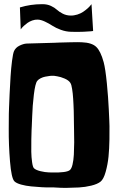

<svg xmlns="http://www.w3.org/2000/svg" viewBox="-20 -898 569 923"><path d="M79.6 -756.8 75.7 -862.3Q127 -877.9 181.6 -877.9H185.1Q207 -877.9 224.9 -869.6Q242.7 -861.3 253.4 -851.3Q264.2 -841.3 281.2 -832.5Q298.3 -823.7 318.4 -823.2Q335.4 -822.8 352.1 -828.1Q368.7 -833.5 380.4 -841.6Q392.1 -849.6 401.4 -857.9Q410.6 -866.2 415 -872.1L419.9 -877.9L427.7 -749Q424.3 -748.5 417 -747.6Q409.7 -746.6 382.6 -745.4Q355.5 -744.1 322.3 -745.1Q297.4 -745.6 272.7 -754.6Q248 -763.7 231.7 -774.4Q215.3 -785.2 196 -794.2Q176.8 -803.2 161.6 -803.7Q148.4 -804.2 135.3 -799.6Q122.1 -794.9 112.5 -788.1Q103 -781.2 95.2 -774.2Q87.4 -767.1 83.5 -761.7ZM315.4 -80.1Q323.7 -86.4 328.6 -106.9Q333.5 -127.4 335 -154.5Q336.4 -181.6 336.7 -214.1Q336.9 -246.6 335.9 -276.9Q335.9 -284.7 335.4 -304.7Q335 -324.7 335 -335.2Q335 -345.7 334.5 -364.7Q334 -383.8 333.3 -395Q332.5 -406.2 331.8 -422.4Q331.1 -438.5 329.6 -448.7Q328.1 -459 326.7 -470Q325.2 -481 323 -488.3Q320.8 -495.6 317.9 -500Q310.5 -511.7 290.8 -520.3Q271 -528.8 254.9 -531.2L239.3 -533.7Q238.3 -533.2 232.9 -533.7Q227.5 -534.2 217.3 -532.7Q207 -531.2 196.8 -529.3Q186.5 -527.3 175.8 -522Q165 -516.6 159.2 -509.3Q149.4 -497.6 142.8 -443.1Q136.2 -388.7 134.8 -340.3L132.8 -292Q132.3 -284.7 131.8 -272.2Q131.3 -259.8 130.6 -227.1Q129.9 -194.3 130.4 -168.2Q130.9 -142.1 134.3 -118.2Q137.7 -94.2 143.6 -88.9Q153.3 -80.1 175 -75Q196.8 -69.8 213.9 -69.3L230.5 -68.8Q299.3 -67.4 315.4 -80.1ZM505.4 -319.3Q505.9 -309.1 506.3 -291.7Q506.8 -274.4 506.1 -228.5Q505.4 -182.6 501.7 -145.3Q498 -107.9 488 -72Q478 -36.1 462.9 -24.4Q447.8 -12.7 418.7 -5.6Q389.6 1.5 359.4 3.2Q329.1 4.9 301 5.1Q272.9 5.4 254.9 3.9L237.3 2.9Q235.4 2.4 220.7 2.9Q206.1 3.4 180.4 2Q154.8 0.5 129.6 -2Q104.5 -4.4 81.5 -10.7Q58.6 -17.1 49.3 -26.4Q34.7 -41 28.1 -122.1Q21.5 -203.1 22 -276.9L22.5 -350.6Q22.9 -361.3 23.4 -379.4Q23.9 -397.5 26.1 -444.8Q28.3 -492.2 30.8 -530.5Q33.2 -568.8 37.8 -605.2Q42.5 -641.6 47.4 -652.3Q55.2 -669.4 73.7 -678.5Q92.3 -687.5 106.9 -688.5L121.6 -689L241.7 -692.4Q251.5 -692.9 265.6 -693.4Q279.8 -693.8 318.6 -694.8Q357.4 -695.8 373.5 -694.8Q421.4 -692.9 442.6 -672.6Q463.9 -652.3 478.5 -598.6Q486.8 -567.4 493.7 -497.6Q500.5 -427.7 502.9 -373.5Z"/></svg>

Font: Some Time Later
Style: Regular
Weight: 400
Version: Version 003.300